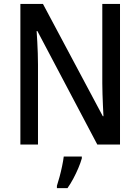

<svg xmlns="http://www.w3.org/2000/svg" viewBox="-20 -734 712 975"><path d="M589.4 0H474.1L169.9 -576.2H166Q168 -548.8 169.4 -520.3Q170.9 -491.7 171.9 -462.9Q172.9 -434.1 172.9 -406.2V0H83.5V-713.9H198.2L502 -144H505.4Q503.9 -169.4 502.7 -198.5Q501.5 -227.5 500.5 -256.6Q499.5 -285.6 499.5 -311V-713.9H589.4ZM395.5 61V70.3Q389.2 92.8 377.9 119.4Q366.7 146 352.5 172.6Q338.4 199.2 322.8 221.2H269V209.5Q274.9 191.9 282.2 164.8Q289.6 137.7 295.4 109.6Q301.3 81.5 303.7 61Z"/></svg>

Font: Open Sans SemiCondensed Medium
Style: Regular
Weight: 500
Width: 4
Designer: Monotype Design Team
Foundry: Monotype Imaging Inc.
Version: Version 3.000